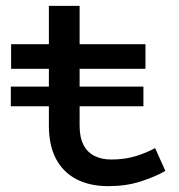

<svg xmlns="http://www.w3.org/2000/svg" viewBox="-20 -622 612 656"><path d="M17 -259V-326H470V-259ZM350 14Q287 14 241.5 -9.5Q196 -33 171.5 -79Q147 -125 147 -193V-602H252V-193Q252 -153 265 -127.5Q278 -102 302.5 -89.5Q327 -77 360 -77Q406 -77 443.5 -88.5Q481 -100 510 -116L545 -38Q510 -18 460.5 -2Q411 14 350 14ZM18 -387V-471H477V-387Z"/></svg>

Font: BioRhyme SemiExpanded
Style: Regular
Weight: 400
Width: 6
Designer: Aoife Mooney
Foundry: Aoife Mooney Type
Version: Version 1.600;gftools[0.9.33]